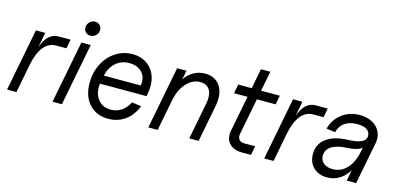

<svg xmlns="http://www.w3.org/2000/svg" viewBox="-65 -1077 3066 1485"><g transform="rotate(15 1468.0 -334.0)"><path d="M199 -500 176 -381Q198 -442 230 -471Q262 -500 306 -500H402L388 -427H306Q246 -427 205.5 -376.5Q165 -326 146 -228L102 0H27L124 -500Z M563 -500 466 0H391L488 -500ZM488 -621Q488 -646 506.5 -665Q525 -684 549 -684Q572 -684 587.5 -668.5Q603 -653 603 -630Q603 -605 584.5 -587Q566 -569 541 -569Q518 -569 503 -583.5Q488 -598 488 -621Z M630 -216Q630 -299 665 -368Q700 -437 761 -476.5Q822 -516 895 -516Q954 -516 998.5 -490.5Q1043 -465 1067.5 -419Q1092 -373 1092 -315Q1092 -288 1088 -265L1082 -230H709Q707 -212 707 -203Q707 -138 743.5 -97.5Q780 -57 840 -57Q887 -57 925.5 -82.5Q964 -108 986 -154L1062 -144Q1032 -67 974 -25.5Q916 16 840 16Q744 16 687 -47Q630 -110 630 -216ZM1020 -327Q1020 -378 983.5 -410.5Q947 -443 889 -443Q826 -443 781 -403.5Q736 -364 722 -298H1017Q1020 -313 1020 -327Z M1548 -343Q1548 -390 1524.5 -416.5Q1501 -443 1457 -443Q1396 -443 1349 -393Q1302 -343 1283 -259L1233 0H1158L1255 -500H1330L1315 -425Q1341 -467 1383.5 -491.5Q1426 -516 1476 -516Q1545 -516 1584.5 -472.5Q1624 -429 1624 -355Q1624 -324 1619 -300L1561 0H1486L1544 -300Q1548 -320 1548 -343Z M1779 -111Q1779 -125 1782 -140L1838 -427H1730L1744 -500H1852L1883 -660H1958L1927 -500H2077L2063 -427H1913L1856 -133Q1855 -128 1855 -120Q1855 -99 1868.5 -86Q1882 -73 1904 -73H1994L1980 0H1905Q1848 0 1813.5 -30.5Q1779 -61 1779 -111Z M2258 -500 2235 -381Q2257 -442 2289 -471Q2321 -500 2365 -500H2461L2447 -427H2365Q2305 -427 2264.5 -376.5Q2224 -326 2205 -228L2161 0H2086L2183 -500Z M2441 -132Q2441 -212 2503.5 -258Q2566 -304 2680 -307Q2817 -312 2817 -375Q2817 -408 2790.5 -425.5Q2764 -443 2715 -443Q2653 -443 2614 -416Q2575 -389 2563 -338L2492 -348Q2512 -424 2572.5 -470Q2633 -516 2715 -516Q2767 -516 2807 -497Q2847 -478 2869 -444.5Q2891 -411 2891 -369Q2891 -355 2888 -338L2822 0H2747L2764 -89Q2736 -39 2691 -11.5Q2646 16 2592 16Q2524 16 2482.5 -24.5Q2441 -65 2441 -132ZM2618 -57Q2683 -57 2730 -106Q2777 -155 2794 -243L2801 -277Q2763 -248 2684 -245Q2604 -242 2561 -214.5Q2518 -187 2518 -139Q2518 -101 2545 -79Q2572 -57 2618 -57Z"/></g></svg>

Font: MedMera Sans
Style: Italic
Weight: 400
Italic angle: -11°
Designer: Kasper Nordkvist
Foundry: UNCUT.wtf
Version: Version 1.300